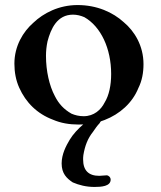

<svg xmlns="http://www.w3.org/2000/svg" viewBox="-20 -480 636 760"><path d="M418 231C418 221.9 410 214 402 214C393.2 214 380.9 216 373 216C330 216 309 194 309 151C309 146 309 141 310 134C316.1 97.2 327.2 68 348 42C355 31.5 365.6 16.4 374 8C377 2 379 0 380 0H379.8C384.6 -1.5 389.3 -3.2 394 -5C454 -28.2 504.2 -72.5 528 -132C542 -160 548 -192 548 -226C548 -299.2 512.2 -356.8 470 -392C427.3 -431.1 364 -460 287 -460C212.9 -460 151.8 -428 112 -390C71.4 -354.4 37 -298 37 -228C37 -194 43 -162 56 -133C82.4 -74 127 -29.6 190 -6C220 7 254 13 291 13C297.2 13 303.3 12.8 309.4 12.5C289.4 29.6 269.3 50.9 256 73C241.2 97.6 224 130.7 224 167C224 207.2 244.1 226.1 268 242C292.9 252.7 321.2 260 354 260C380.9 260 418 257.7 418 231ZM162 -259C162 -278 164 -297 168 -316C181.3 -366.6 206.2 -422 269 -422C285 -422 300 -418 314 -412C379.2 -374.8 420 -288.3 420 -187C420 -143.3 411.8 -102.4 394 -74C379.8 -45.6 352.1 -20 311 -20C293 -20 277 -24 263 -30C232.9 -47.2 212.6 -68.8 197 -100C175.4 -140.5 162 -198.7 162 -259Z"/></svg>

Font: fbb
Style: Bold
Weight: 400
Designer: David J. Perry, Michael Sharpe
Version: Version 1.045